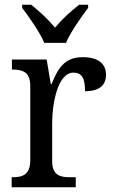

<svg xmlns="http://www.w3.org/2000/svg" viewBox="-20 -786 479 806"><path d="M166 -606H257C276 -651 321 -715 350 -753V-766H312C277 -739 239 -704 211 -670C183 -704 145 -739 111 -766H73V-753C102 -715 147 -651 166 -606ZM29 0H298V-42H273C233 -42 199 -50 199 -109V-270C199 -353 223 -481 288 -481C324 -481 337 -458 337 -403C400 -403 425 -431 425 -472C425 -518 393 -546 327 -546C248 -546 222 -495 197 -434H193L176 -536H30V-494H33C73 -494 107 -485 107 -426V-114C107 -51 74 -42 32 -42H29Z"/></svg>

Font: Noto Serif Devanagari SemiCondensed
Style: Regular
Weight: 400
Width: 4
Designer: Universal Thirst, Indian Type Foundry and the Monotype Design Team
Foundry: Monotype Imaging Inc.
Version: Version 2.004